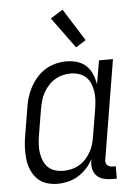

<svg xmlns="http://www.w3.org/2000/svg" viewBox="-54 -799 608 849"><g transform="rotate(-5 250.0 -374.5)"><path d="M167 8Q141 8 117 0Q93 -8 76.5 -25.5Q60 -43 50.5 -66Q41 -89 38.5 -114Q36 -139 37 -165Q38 -191 43 -218L63 -338Q66 -361 73 -384Q80 -407 92 -429Q104 -451 121 -470.5Q138 -490 159.5 -503Q181 -516 205 -522Q229 -528 252 -528Q277 -528 300.5 -521Q324 -514 340.5 -498Q357 -482 366 -460.5Q375 -439 379 -415L397 -520H459L387 -84Q385 -76 386 -69Q387 -62 391 -57Q395 -52 402 -49.5Q409 -47 416 -47H430V8H407Q388 8 370 3Q352 -2 340 -15Q328 -28 324.5 -46.5Q321 -65 325 -84V-87Q314 -66 297 -47.5Q280 -29 258.5 -16Q237 -3 213.5 2.5Q190 8 167 8ZM198 -47Q215 -47 233 -51Q251 -55 267.5 -64.5Q284 -74 296.5 -87.5Q309 -101 318.5 -117Q328 -133 333 -150Q338 -167 341 -185L361 -305Q364 -324 365.5 -343.5Q367 -363 364.5 -382Q362 -401 355 -418.5Q348 -436 335 -448.5Q322 -461 304 -467Q286 -473 266 -473Q249 -473 231 -468.5Q213 -464 196.5 -454Q180 -444 167 -429.5Q154 -415 145 -398.5Q136 -382 131 -364Q126 -346 123 -329L103 -209Q100 -189 99 -170Q98 -151 101 -133Q104 -115 111 -98.5Q118 -82 130.5 -70Q143 -58 161 -52.5Q179 -47 198 -47ZM301 -586 201 -723 256 -757 346 -614Z"/></g></svg>

Font: Iosevka Curly Slab Light
Style: Italic
Weight: 300
Italic angle: -9°
Monospace: yes
Designer: Belleve Invis
Foundry: Belleve Invis
Version: Version 22.1.2; ttfautohint (v1.8.4)